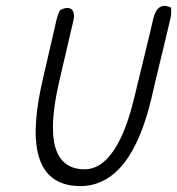

<svg xmlns="http://www.w3.org/2000/svg" viewBox="-20 -632 601 651"><path d="M124 -358C84 -183 79 -1 253 -1C398 -2 461 -164 493 -297C513 -385 537 -479 558 -570C561 -582 561 -594 560 -606C529 -621 509 -607 500 -570C480 -482 456 -389 436 -304C413 -206 364 -58 267 -58C133 -58 150 -224 182 -361L229 -563C237 -597 220 -616 184 -598C178 -587 174 -575 171 -562Z"/></svg>

Font: Comica
Style: RgIta
Weight: 400
Designer: Jasper
Foundry: KineticPlasma Fonts/Cannot Into Space Fonts
Version: Version 0.89